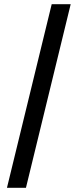

<svg xmlns="http://www.w3.org/2000/svg" viewBox="-20 -730 381 910"><path d="M13 160 225 -710H315L103 160Z"/></svg>

Font: Assistant ExtraLight
Style: Bold
Weight: 700
Version: Version 3.000